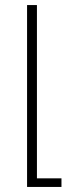

<svg xmlns="http://www.w3.org/2000/svg" viewBox="-20 -506 263 759"><path d="M87 233V-486H126V199H223V233Z"/></svg>

Font: Noto Sans Armenian ExtraLight
Style: Regular
Weight: 250
Designer: Monotype Design Team
Foundry: Monotype Imaging Inc.
Version: Version 2.007